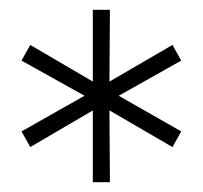

<svg xmlns="http://www.w3.org/2000/svg" viewBox="-20 -762 415 393"><path d="M351 -638 223 -566 351 -493 333 -461 204 -536 205 -389H170V-536L42 -461L24 -493L153 -566L24 -638L42 -670L170 -595V-742H205L204 -595L333 -670Z"/></svg>

Font: Montserrat Z Light
Style: Regular
Weight: 300
Designer: Julieta Ulanovsky
Foundry: Julieta Ulanovsky
Version: Version 8.000